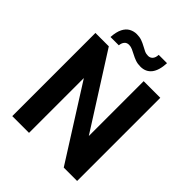

<svg xmlns="http://www.w3.org/2000/svg" viewBox="-252 -1066 1208 1208"><g transform="rotate(45 352.0 -462.0)"><path d="M69 0V-740H188L498 -252V-740H646V0H527L218 -488V0ZM154 -789Q157 -837 171.5 -865.5Q186 -894 209 -906.5Q232 -919 259 -919Q284 -919 303.5 -912Q323 -905 340 -895.5Q357 -886 372 -879Q387 -872 405 -872Q424 -872 435.5 -885.5Q447 -899 448 -924H522Q519 -857 492.5 -823.5Q466 -790 419 -790Q394 -790 374 -797Q354 -804 336.5 -813.5Q319 -823 303 -830Q287 -837 272 -837Q252 -837 241 -824Q230 -811 228 -789Z"/></g></svg>

Font: Exo Thin
Style: Bold
Weight: 700
Version: Version 2.000